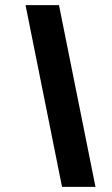

<svg xmlns="http://www.w3.org/2000/svg" viewBox="-20 -732 439 752"><path d="M354 0H223L80 -712H211Z"/></svg>

Font: Creato Display ExtraBold
Style: Italic
Weight: 800
Italic angle: -10°
Version: Version 1.000